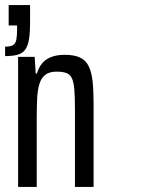

<svg xmlns="http://www.w3.org/2000/svg" viewBox="-20 -733 644 753"><path d="M51 0V-510H116L120 -445H125Q132 -469 145.5 -485Q159 -501 181 -509.5Q203 -518 234 -518Q271 -518 293.5 -507.5Q316 -497 327.5 -474Q339 -451 343 -415Q347 -379 347 -328V0H274V-301Q274 -352 271.5 -382Q269 -412 261.5 -427Q254 -442 239.5 -447Q225 -452 202 -452Q174 -452 158 -440Q142 -428 134.5 -403.5Q127 -379 125.5 -343.5Q124 -308 124 -260V0ZM0 -513V-550Q21 -550 31 -556Q41 -562 44 -577Q47 -592 47 -618V-633H14V-713H98V-644Q98 -606 94 -580.5Q90 -555 80 -540Q70 -525 51 -519Q32 -513 0 -513Z"/></svg>

Font: Saira ExtraCondensed Medium
Style: Regular
Weight: 500
Width: 2
Designer: Hector Gatti with collaboration of the Omnibus-Type team
Foundry: Omnibus-Type
Version: Version 1.101